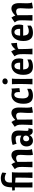

<svg xmlns="http://www.w3.org/2000/svg" viewBox="1906 -2716 822 4674"><g transform="rotate(-90 2317.0 -379.0)"><path d="M15 -492 93 -496Q94 -514 94.5 -529.5Q95 -545 97 -560Q101 -607 113.5 -646Q126 -685 152 -712.5Q178 -740 219 -755Q260 -770 320 -770Q352 -770 387.5 -761Q423 -752 455 -732L442 -638Q407 -657 376 -665.5Q345 -674 319 -674Q290 -674 269.5 -664.5Q249 -655 236 -638.5Q223 -622 216.5 -600.5Q210 -579 210 -554V-500H462Q459 -477 457.5 -456Q456 -435 455.5 -409.5Q455 -384 454.5 -350.5Q454 -317 454 -271Q454 -225 454 -188Q454 -151 454.5 -119Q455 -87 455.5 -58.5Q456 -30 457 0H322Q323 -37 324.5 -65Q326 -93 327 -124.5Q328 -156 329 -195.5Q330 -235 330 -294Q330 -325 330 -353.5Q330 -382 329 -411L210 -421V-173Q210 -146 210 -124Q210 -102 211 -81.5Q212 -61 212.5 -41Q213 -21 215 0H91Q91 -85 91 -152Q91 -219 91 -270.5Q91 -322 91.5 -360.5Q92 -399 92 -429H22Z M655 -512Q675 -483 687 -461Q699 -439 705 -416Q720 -432 739 -449.5Q758 -467 779.5 -480.5Q801 -494 826 -503Q851 -512 878 -512Q903 -512 926.5 -503Q950 -494 968 -473Q986 -452 997 -416Q1008 -380 1008 -326Q1008 -312 1007.5 -285Q1007 -258 1006 -227.5Q1005 -197 1004.5 -169Q1004 -141 1004 -126Q1004 -93 1008.5 -62.5Q1013 -32 1024 -12L885 12Q878 -11 876.5 -38Q875 -65 875 -85Q875 -113 876.5 -142.5Q878 -172 879.5 -199.5Q881 -227 882.5 -251.5Q884 -276 884 -294Q884 -353 864 -375Q844 -397 809 -397Q780 -397 755.5 -388Q731 -379 712 -366Q714 -347 714 -324Q714 -301 714 -271Q714 -225 714 -188Q714 -151 714.5 -119Q715 -87 715.5 -58.5Q716 -30 717 0H582Q583 -24 584 -54Q585 -84 586.5 -117.5Q588 -151 589 -186.5Q590 -222 590 -255Q590 -294 588 -318.5Q586 -343 580 -361.5Q574 -380 564 -395.5Q554 -411 538 -431Z M1229 12Q1166 12 1127.5 -31Q1089 -74 1089 -143Q1089 -215 1131 -258Q1173 -301 1243 -301Q1272 -301 1301 -293Q1330 -285 1353 -270V-326Q1353 -373 1335 -392Q1317 -411 1273 -411Q1243 -411 1209.5 -403.5Q1176 -396 1156 -385L1125 -481Q1140 -487 1161 -493Q1182 -499 1206 -503Q1230 -507 1255 -509.5Q1280 -512 1301 -512Q1477 -512 1477 -340Q1477 -325 1475.5 -296Q1474 -267 1472.5 -235.5Q1471 -204 1469.5 -177Q1468 -150 1468 -139Q1468 -116 1475 -106Q1482 -96 1501 -96Q1514 -96 1531 -100L1515 -4Q1499 1 1485.5 4Q1472 7 1458 7Q1421 7 1396 -13.5Q1371 -34 1366 -72Q1346 -33 1310 -10.5Q1274 12 1229 12ZM1277 -80Q1309 -80 1331.5 -103Q1354 -126 1354 -161Q1354 -191 1336 -209Q1318 -227 1286 -227Q1253 -227 1234 -207Q1215 -187 1215 -152Q1215 -119 1231.5 -99.5Q1248 -80 1277 -80Z M1684 -512Q1704 -483 1716 -461Q1728 -439 1734 -416Q1749 -432 1768 -449.5Q1787 -467 1808.5 -480.5Q1830 -494 1855 -503Q1880 -512 1907 -512Q1932 -512 1955.5 -503Q1979 -494 1997 -473Q2015 -452 2026 -416Q2037 -380 2037 -326Q2037 -312 2036.5 -285Q2036 -258 2035 -227.5Q2034 -197 2033.5 -169Q2033 -141 2033 -126Q2033 -93 2037.5 -62.5Q2042 -32 2053 -12L1914 12Q1907 -11 1905.5 -38Q1904 -65 1904 -85Q1904 -113 1905.5 -142.5Q1907 -172 1908.5 -199.5Q1910 -227 1911.5 -251.5Q1913 -276 1913 -294Q1913 -353 1893 -375Q1873 -397 1838 -397Q1809 -397 1784.5 -388Q1760 -379 1741 -366Q1743 -347 1743 -324Q1743 -301 1743 -271Q1743 -225 1743 -188Q1743 -151 1743.5 -119Q1744 -87 1744.5 -58.5Q1745 -30 1746 0H1611Q1612 -24 1613 -54Q1614 -84 1615.5 -117.5Q1617 -151 1618 -186.5Q1619 -222 1619 -255Q1619 -294 1617 -318.5Q1615 -343 1609 -361.5Q1603 -380 1593 -395.5Q1583 -411 1567 -431Z M2128 -217Q2128 -292 2144.5 -347.5Q2161 -403 2191 -439.5Q2221 -476 2261.5 -494Q2302 -512 2350 -512Q2381 -512 2401.5 -506.5Q2422 -501 2447 -501Q2458 -501 2468 -503Q2478 -505 2498 -511L2509 -317L2411 -304Q2412 -314 2412.5 -322.5Q2413 -331 2413 -341Q2413 -396 2393.5 -419.5Q2374 -443 2352 -443Q2304 -443 2281 -393Q2258 -343 2258 -246Q2258 -164 2284.5 -128Q2311 -92 2362 -92Q2397 -92 2431.5 -104.5Q2466 -117 2492 -128V-40Q2460 -11 2415.5 0.5Q2371 12 2325 12Q2288 12 2252.5 3Q2217 -6 2189.5 -30.5Q2162 -55 2145 -100Q2128 -145 2128 -217Z M2741 -500Q2738 -477 2736.5 -456Q2735 -435 2734.5 -409.5Q2734 -384 2733.5 -350.5Q2733 -317 2733 -271Q2733 -225 2733 -188Q2733 -151 2733.5 -119Q2734 -87 2734.5 -58.5Q2735 -30 2736 0H2601Q2602 -37 2603.5 -65Q2605 -93 2606 -124.5Q2607 -156 2608 -195.5Q2609 -235 2609 -294Q2609 -348 2608 -395.5Q2607 -443 2604 -500ZM2601 -663Q2601 -691 2620.5 -711.5Q2640 -732 2674 -732Q2703 -732 2724.5 -715Q2746 -698 2746 -669Q2746 -641 2725.5 -622Q2705 -603 2671 -603Q2642 -603 2621.5 -618.5Q2601 -634 2601 -663Z M2962 -226Q2967 -150 2993 -119.5Q3019 -89 3072 -89Q3112 -89 3147.5 -101Q3183 -113 3206 -123V-40Q3174 -11 3126 0.5Q3078 12 3033 12Q2996 12 2960 3Q2924 -6 2895.5 -31.5Q2867 -57 2849.5 -102.5Q2832 -148 2832 -222Q2832 -295 2850 -349.5Q2868 -404 2899.5 -440Q2931 -476 2973.5 -494Q3016 -512 3066 -512Q3117 -512 3149.5 -494.5Q3182 -477 3200.5 -450Q3219 -423 3225.5 -390Q3232 -357 3232 -326Q3232 -294 3227.5 -268Q3223 -242 3216 -226ZM3048 -439Q3009 -439 2987.5 -405.5Q2966 -372 2962 -300H3127Q3127 -304 3127.5 -310Q3128 -316 3128 -321Q3128 -337 3125 -357.5Q3122 -378 3113 -396Q3104 -414 3088.5 -426.5Q3073 -439 3048 -439Z M3401 -518Q3422 -485 3434 -460.5Q3446 -436 3451 -409Q3461 -424 3476 -441.5Q3491 -459 3510 -474.5Q3529 -490 3552 -502Q3575 -514 3601 -518L3610 -376Q3561 -376 3519 -367.5Q3477 -359 3459 -339Q3460 -320 3460 -297.5Q3460 -275 3460 -247Q3460 -215 3461 -178.5Q3462 -142 3463.5 -108.5Q3465 -75 3467 -46Q3469 -17 3471 0H3330Q3331 -21 3332 -49Q3333 -77 3334 -107Q3335 -137 3335.5 -168.5Q3336 -200 3336 -229Q3336 -275 3334 -304.5Q3332 -334 3326 -355.5Q3320 -377 3310 -395Q3300 -413 3284 -437Z M3786 -226Q3791 -150 3817 -119.5Q3843 -89 3896 -89Q3936 -89 3971.5 -101Q4007 -113 4030 -123V-40Q3998 -11 3950 0.5Q3902 12 3857 12Q3820 12 3784 3Q3748 -6 3719.5 -31.5Q3691 -57 3673.5 -102.5Q3656 -148 3656 -222Q3656 -295 3674 -349.5Q3692 -404 3723.5 -440Q3755 -476 3797.5 -494Q3840 -512 3890 -512Q3941 -512 3973.5 -494.5Q4006 -477 4024.5 -450Q4043 -423 4049.5 -390Q4056 -357 4056 -326Q4056 -294 4051.5 -268Q4047 -242 4040 -226ZM3872 -439Q3833 -439 3811.5 -405.5Q3790 -372 3786 -300H3951Q3951 -304 3951.5 -310Q3952 -316 3952 -321Q3952 -337 3949 -357.5Q3946 -378 3937 -396Q3928 -414 3912.5 -426.5Q3897 -439 3872 -439Z M4225 -512Q4245 -483 4257 -461Q4269 -439 4275 -416Q4290 -432 4309 -449.5Q4328 -467 4349.5 -480.5Q4371 -494 4396 -503Q4421 -512 4448 -512Q4473 -512 4496.5 -503Q4520 -494 4538 -473Q4556 -452 4567 -416Q4578 -380 4578 -326Q4578 -312 4577.5 -285Q4577 -258 4576 -227.5Q4575 -197 4574.5 -169Q4574 -141 4574 -126Q4574 -93 4578.5 -62.5Q4583 -32 4594 -12L4455 12Q4448 -11 4446.5 -38Q4445 -65 4445 -85Q4445 -113 4446.5 -142.5Q4448 -172 4449.5 -199.5Q4451 -227 4452.5 -251.5Q4454 -276 4454 -294Q4454 -353 4434 -375Q4414 -397 4379 -397Q4350 -397 4325.5 -388Q4301 -379 4282 -366Q4284 -347 4284 -324Q4284 -301 4284 -271Q4284 -225 4284 -188Q4284 -151 4284.5 -119Q4285 -87 4285.5 -58.5Q4286 -30 4287 0H4152Q4153 -24 4154 -54Q4155 -84 4156.5 -117.5Q4158 -151 4159 -186.5Q4160 -222 4160 -255Q4160 -294 4158 -318.5Q4156 -343 4150 -361.5Q4144 -380 4134 -395.5Q4124 -411 4108 -431Z"/></g></svg>

Font: CantoraOne
Style: Regular
Weight: 400
Designer: Pablo Impallari, Rodrigo Fuenzalida
Foundry: Pablo Impallari
Version: Version 1.001; ttfautohint (v0.8) -G 200 -r 50